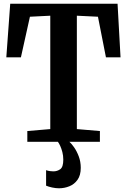

<svg xmlns="http://www.w3.org/2000/svg" viewBox="-20 -763 682 1033"><path d="M250.5 -68.5V-678.5L141 -673L92.5 -454.5H14L35 -743H612.5L628.5 -454.5H550L507 -673L393.5 -678.5V-68.5L517.5 -58V0H127V-58ZM297.5 250Q280 250 260.5 245.8Q241 241.5 228 236V152.5Q237.5 156 247.8 157.5Q258 159 267 159Q287.5 159 304 147.5Q320.5 136 320.5 96Q320.5 74.5 315.5 55.2Q310.5 36 303.8 21.5Q297 7 291.5 0H310.5H353.5Q364.5 9.5 378.8 29.8Q393 50 403.8 78.5Q414.5 107 414.5 140Q414.5 180 397.2 204.2Q380 228.5 353.2 239.2Q326.5 250 297.5 250Z"/></svg>

Font: Merriweather 24pt SemiCondensed
Style: Bold
Weight: 700
Width: 4
Designer: Eben Sorkin
Foundry: Eben Sorkin
Version: Version 2.100